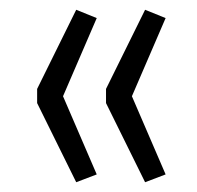

<svg xmlns="http://www.w3.org/2000/svg" viewBox="-20 -465 404 393"><path d="M136 -92 56 -254V-283L136 -445L178 -428L109 -268L178 -108ZM277 -92 197 -254V-283L277 -445L319 -428L250 -268L319 -108Z"/></svg>

Font: Nunito Sans 10pt Condensed Light
Style: Regular
Weight: 300
Width: 3
Designer: Vernon Adams
Foundry: Vernon Adams
Version: Version 3.101;gftools[0.9.27]